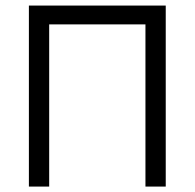

<svg xmlns="http://www.w3.org/2000/svg" viewBox="-20 -687 717 707"><path d="M86.4 0V-666.5H590.3V0H515.6V-597.2H161.1V0Z"/></svg>

Font: NMS Futura Pro Book
Style: Regular
Weight: 400
Designer: Blend3rman
Version: Version 0.1